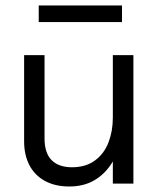

<svg xmlns="http://www.w3.org/2000/svg" viewBox="-20 -676 589 707"><path d="M68.8 -155.8V-473.1H144V-166.5Q144 -112.3 170.2 -86.2Q196.3 -60.1 245.1 -60.1Q295.9 -60.1 329.8 -85.2Q363.8 -110.4 379.6 -151.9Q395.5 -193.4 395.5 -243.2V-473.1H471.2V0H395.5V-81.5Q369.6 -37.6 329.6 -13.4Q289.6 10.7 235.4 10.7Q182.6 10.7 145 -10Q107.4 -30.8 88.1 -68.1Q68.8 -105.5 68.8 -155.8ZM122.6 -655.8H429.2V-594.7H122.6Z"/></svg>

Font: Glacial Indifference
Style: Regular
Weight: 400
Designer: Alfredo Marco Pradil
Foundry: Alfredo Marco Pradil
Version: Version 1.312